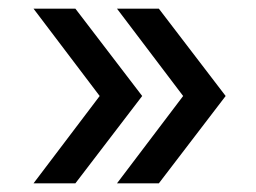

<svg xmlns="http://www.w3.org/2000/svg" viewBox="-20 -520 591 444"><path d="M154.3 -500H57.5L210.5 -298H308.8ZM308.8 -298H210.5L57.5 -96H154.3ZM347.3 -500H250.5L403.5 -298H501.8ZM501.8 -298H403.5L250.5 -96H347.3Z"/></svg>

Font: Oak Sans Light
Style: Regular
Weight: 400
Designer: Erik Kennedy, Walven
Foundry: Erik Kennedy, Walven
Version: Version 1.100;Glyphs 3.1.2 (3151)